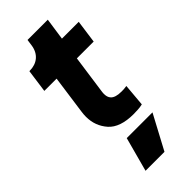

<svg xmlns="http://www.w3.org/2000/svg" viewBox="-296 -712 1018 1018"><g transform="rotate(-45 213.0 -203.5)"><path d="M286 6C306 6 333 5 353 0L364 -127C347 -124 337 -124 325 -124C261 -124 250 -152 250 -182C250 -189 251 -196 252 -203L282 -416H408L426 -546H300L318 -670H166L161 -634C153 -578 114 -546 58 -546H56L38 -416H130L100 -201C98 -188 97 -175 97 -163C97 -116 112 -77 141 -44C170 -11 219 6 286 6ZM260 263 363 70H170L118 263Z"/></g></svg>

Font: Plus Jakarta Sans ExtraBold
Style: Italic
Weight: 800
Italic angle: -8°
Designer: Gumpita Rahayu
Foundry: Tokotype
Version: Version 2.071;gftools[0.9.30]